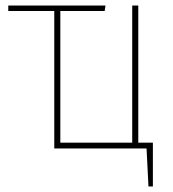

<svg xmlns="http://www.w3.org/2000/svg" viewBox="-20 -539 627 697"><path d="M482 -21H535V138H519L512 0H177V-499H10V-519H363L360 -499H199V-21H460V-519H482Z"/></svg>

Font: Fira Sans Condensed Thin
Style: Regular
Weight: 250
Width: 3
Designer: Carrois Corporate & Edenspiekermann AG
Foundry: Carrois Corporate GbR & Edenspiekermann AG
Version: Version 4.203